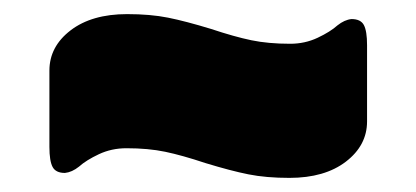

<svg xmlns="http://www.w3.org/2000/svg" viewBox="-20 -436 589 272"><path d="M458 -400Q468 -408 478 -409Q491 -409 495.5 -400.5Q500 -392 500 -372V-264Q500 -230 470 -207Q440 -184 390 -184Q357 -184 332 -189Q307 -194 271 -205Q238 -216 214 -221Q190 -226 159 -226Q138 -226 120 -217.5Q102 -209 92 -200Q82 -192 72 -191Q59 -191 54.5 -199.5Q50 -208 50 -228V-336Q50 -370 80 -393Q110 -416 160 -416Q193 -416 218 -411Q243 -406 279 -395Q312 -384 336 -379Q360 -374 391 -374Q412 -374 430 -382.5Q448 -391 458 -400Z"/></svg>

Font: Rubik
Style: Regular
Weight: 900
Designer: Hubert & Fischer
Foundry: Hubert & Fischer
Version: Version 1.100